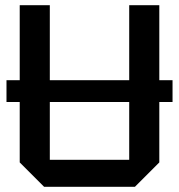

<svg xmlns="http://www.w3.org/2000/svg" viewBox="-20 -720 690 740"><path d="M5 -327V-411H645V-327ZM56 -94V-700H172V-104H478V-700H594V-94L500 0H150Z"/></svg>

Font: Tektur Medium
Style: Regular
Weight: 500
Designer: Adam Jagosz
Foundry: Adam Jagosz
Version: Version 1.005;gftools[0.9.30]